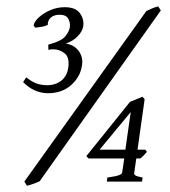

<svg xmlns="http://www.w3.org/2000/svg" viewBox="-20 -575 539 608"><path d="M489.3 -542 105.5 -1Q86.9 7.8 65.4 13.2L57.1 0L443.4 -540Q451.7 -543.9 461.7 -548.3Q471.7 -552.7 481 -554.7ZM239.7 -368.7Q234.9 -332 205.6 -305.9Q176.3 -279.8 131.8 -279.8Q111.3 -279.8 91.3 -288.3Q71.3 -296.9 53.2 -314.9L63 -330.1Q81.5 -315.4 96.9 -310.3Q112.3 -305.2 128.9 -305.2Q155.8 -305.2 174.1 -319.6Q192.4 -334 196.3 -361.3Q200.7 -393.6 184.6 -406.2Q168.5 -418.9 148.9 -418.9Q142.6 -418.9 141.6 -418.7Q140.6 -418.5 133.3 -417L132.8 -433.6Q174.8 -444.8 187 -460.2Q199.2 -475.6 201.2 -488.8Q203.1 -503.9 196 -516.1Q189 -528.3 168.5 -528.3Q151.4 -528.3 141.1 -519.5Q130.9 -510.7 131.3 -496.1Q123.5 -492.2 112.5 -490.2Q101.6 -488.3 91.8 -487.3L86.4 -494.1Q88.4 -506.3 102.8 -519.8Q117.2 -533.2 138.9 -542.7Q160.6 -552.2 184.6 -552.2Q219.2 -552.2 232.9 -533.4Q246.6 -514.6 243.7 -492.7Q241.7 -476.6 226.3 -460.4Q210.9 -444.3 188 -437Q213.9 -433.6 228.8 -414.1Q243.7 -394.5 239.7 -368.7ZM445.3 -94.2Q439.5 -87.4 434.6 -82.3Q429.7 -77.1 424.3 -73.2H411.6L404.8 -25.9Q404.3 -22.5 408.7 -19.5Q413.1 -16.6 431.6 -12.7L429.7 0H318.4L319.8 -12.7Q350.1 -17.1 358.2 -20.8Q366.2 -24.4 366.7 -27.8L373.5 -73.2H260.3L253.4 -80.6L391.6 -252.4Q401.4 -256.8 412.4 -261Q423.3 -265.1 431.2 -268.6L438 -260.7L415.5 -101.1H439.9ZM377 -101.1 394 -220.2 295.4 -101.1Z"/></svg>

Font: Dai Banna SIL Light
Style: Italic
Weight: 300
Italic angle: -11°
Designer: Victor Gaultney
Foundry: SIL International
Version: Version 4.000